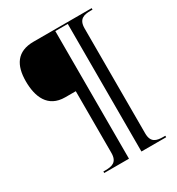

<svg xmlns="http://www.w3.org/2000/svg" viewBox="-203 -886 1033 1122"><g transform="rotate(-30 313.5 -324.5)"><path d="M169 111H336V-750H420V111H587V101H574C529 101 492 93 492 30V-678C492 -741 529 -750 574 -750H587V-760H195C82 -760 40 -689 40 -582C40 -478 76 -386 193 -386H264V30C264 93 227 101 182 101H169Z"/></g></svg>

Font: Noto Serif Display
Style: Bold
Weight: 700
Designer: Monotype Design Team
Foundry: Monotype Imaging Inc.
Version: Version 2.009